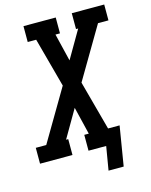

<svg xmlns="http://www.w3.org/2000/svg" viewBox="-149 -816 807 1029"><g transform="rotate(-15 254.5 -302.0)"><path d="M323 131 345 0H247V-88H272L235 -241L146 -88H158V0H-22V-88H36L204 -373L130 -647H83V-735H262V-647H237L274 -494L363 -647H351V-735H531V-647H473L305 -362L379 -88H443L407 131Z"/></g></svg>

Font: Iosevka Slab Semibold
Style: Italic
Weight: 600
Italic angle: -9°
Monospace: yes
Designer: Belleve Invis
Foundry: Belleve Invis
Version: Version 11.1.1; ttfautohint (v1.8.3)